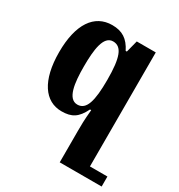

<svg xmlns="http://www.w3.org/2000/svg" viewBox="-175 -621 916 980"><g transform="rotate(30 283.5 -131.5)"><path d="M352 -492 334 -422H327C299 -478 262 -502 203 -502C98 -502 36 -412 36 -247C36 -80 99 9 197 9C257 9 289 -11 319 -72H326C320 -9 320 23 320 53V239H567V180H464V-492ZM250 -61C193 -61 182 -149 182 -246C182 -345 192 -432 248 -432C300 -432 320 -377 320 -247C320 -123 303 -61 250 -61Z"/></g></svg>

Font: Noto Serif Armenian ExtraCondensed ExtraBold
Style: Regular
Weight: 800
Width: 2
Designer: Monotype Design Team
Foundry: Monotype Imaging Inc.
Version: Version 2.008